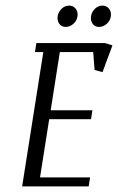

<svg xmlns="http://www.w3.org/2000/svg" viewBox="-20 -666 422 686"><path d="M59.1 0 134.8 -480H105L109.9 -512.2H355L381.8 -503.9L346.2 -408.2L317.9 -416L313 -480H193.8L161.1 -272H310.1L305.2 -240.2H155.8L123 -32.2H301.8L296.9 0ZM185.5 -601.6Q185.5 -606 186 -607.9Q188.5 -623.5 200.2 -634.8Q211.9 -646 227.1 -646Q240.2 -646 248.8 -636.7Q257.3 -627.4 257.3 -613.8Q257.3 -609.9 256.8 -607.9Q254.9 -592.3 242.4 -581.1Q230 -569.8 214.8 -569.8Q201.7 -569.8 193.6 -578.9Q185.5 -587.9 185.5 -601.6ZM304.7 -601.6Q304.7 -606 305.2 -607.9Q307.6 -623.5 319.3 -634.8Q331.1 -646 346.2 -646Q359.4 -646 367.9 -636.7Q376.5 -627.4 376.5 -613.8Q376.5 -609.9 376 -607.9Q374 -592.3 361.6 -581.1Q349.1 -569.8 334 -569.8Q320.8 -569.8 312.7 -578.9Q304.7 -587.9 304.7 -601.6Z"/></svg>

Font: Gawaa
Style: Italic
Weight: 400
Designer: T. Christopher White
Version: Version 1.0